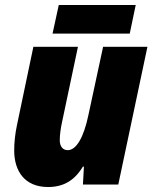

<svg xmlns="http://www.w3.org/2000/svg" viewBox="-20 -741 614 771"><path d="M191 -606H501L525 -721H216ZM173 10C235 10 279 -16 313 -72H317L313 0H455L572 -553H394L335 -279C316 -188 286 -138 252 -138C233 -138 220 -152 220 -178C220 -199 224 -228 229 -250L293 -553H114L48 -238C41 -205 37 -169 37 -137C37 -54 79 10 173 10Z"/></svg>

Font: Noto Sans SemiCondensed Black
Style: Italic
Weight: 900
Width: 4
Italic angle: -12°
Designer: Monotype Design Team
Foundry: Monotype Imaging Inc.
Version: Version 2.013